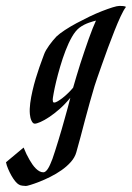

<svg xmlns="http://www.w3.org/2000/svg" viewBox="-149 -408 442 644"><path d="M168 -119.1Q160.2 -93.3 152.1 -64.2Q144 -35.2 136.2 -5.9Q128.4 23.4 121.1 51.5Q113.8 79.6 106.9 103Q102.1 120.1 88.6 135.3Q75.2 150.4 57.4 162.8Q39.6 175.3 19.5 185.3Q-0.5 195.3 -17.6 201.9Q-34.7 208.5 -46.9 212.2Q-59.1 215.8 -62 215.8Q-66.4 215.8 -74 214.8Q-81.5 213.9 -85.9 210.9Q-91.3 208 -97.9 200Q-104.5 191.9 -110.6 181.2Q-116.7 170.4 -121.8 158.4Q-127 146.5 -128.9 136.2L-69.8 86.9Q-60.5 110.4 -49.8 128.4Q-45.4 136.2 -40 143.8Q-34.7 151.4 -28.8 157.2Q-22.9 163.1 -16.6 166.5Q-10.3 169.9 -3.9 169.9Q1 169.9 5.1 166Q9.3 162.1 12.9 156Q16.6 149.9 20 141.8Q23.4 133.8 26.9 125Q30.8 113.8 35.9 97.9Q41 82 46.6 63.7Q52.2 45.4 57.9 25.9Q63.5 6.3 68.8 -12.7Q74.2 -31.7 78.9 -49.1Q83.5 -66.4 86.9 -80.1Q69.8 -59.1 51.3 -42.7Q32.7 -26.4 16.1 -15.4Q-0.5 -4.4 -13.4 1.2Q-26.4 6.8 -32.2 6.8Q-36.1 6.8 -38.8 3.9Q-41.5 1 -43.7 -3.9Q-45.9 -8.8 -47.1 -14.2Q-48.3 -19.5 -48.8 -24.9Q-50.3 -42 -47.6 -62.3Q-44.9 -82.5 -40 -103.5Q-35.2 -124.5 -29.1 -144.8Q-22.9 -165 -17.1 -181.9Q-11.2 -198.7 -6.8 -210.4Q-2.4 -222.2 -1 -226.1Q1 -231.9 5.6 -240Q10.3 -248 16.1 -256.1Q22 -264.2 28.1 -271.7Q34.2 -279.3 40 -285.2Q50.8 -295.4 68.6 -307.1Q86.4 -318.8 107.4 -330.1Q128.4 -341.3 150.6 -352.1Q172.9 -362.8 192.9 -370.6Q212.9 -378.4 228.5 -383.3Q244.1 -388.2 252 -388.2Q258.8 -388.2 263.9 -387.7Q269 -387.2 272 -386.2L272.9 -383.8Q265.6 -374.5 255.6 -353Q245.6 -331.5 234.9 -304.4Q224.1 -277.3 213.1 -247.6Q202.1 -217.8 192.9 -191.4Q183.6 -165 176.8 -145.5Q169.9 -126 168 -119.1ZM33.2 -64Q37.1 -64 44.7 -68.4Q52.2 -72.8 61 -79.6Q69.8 -86.4 79.1 -95.5Q88.4 -104.5 96.2 -113.8Q101.1 -130.9 107.2 -151.4Q113.3 -171.9 120.1 -193.4Q127 -214.8 134.3 -236.3Q141.6 -257.8 148.4 -277.1Q155.3 -296.4 161.6 -312.3Q168 -328.1 172.9 -338.9Q168.9 -337.9 162.8 -336.2Q156.7 -334.5 149.2 -331.8Q141.6 -329.1 133.3 -325Q125 -320.8 117.2 -314.9Q104 -304.7 92.3 -284.2Q80.6 -263.7 70.8 -238Q61 -212.4 53 -185.1Q44.9 -157.7 39.3 -134.3Q33.7 -110.8 30.8 -94.2Q27.8 -77.6 27.8 -74.2Q27.8 -70.3 28.6 -67.1Q29.3 -64 33.2 -64Z"/></svg>

Font: Romanesco
Style: Regular
Weight: 400
Designer: Astigmatic (AOETI)
Foundry: Astigmatic (AOETI)
Version: Version 1.000